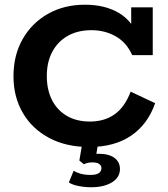

<svg xmlns="http://www.w3.org/2000/svg" viewBox="-20 -614 714 815"><path d="M358.8 10Q260.7 10 188.4 -28.6Q116.2 -67.2 76.7 -135.1Q37.2 -203 37.2 -290Q37.2 -379.8 76.3 -448.3Q115.4 -516.8 183.9 -555.4Q252.4 -594 340.2 -594Q426.9 -594 486.4 -558Q545.8 -522 570.3 -447.3L536.9 -469.1V-583H628.4V-380H541.2Q516.8 -434.2 470.8 -460Q424.8 -485.9 368.6 -485.9Q309.8 -485.9 267.3 -461.6Q224.8 -437.2 201.7 -393.7Q178.7 -350.2 178.7 -291.3Q178.7 -232.8 200.8 -189.3Q223 -145.8 264.1 -121.9Q305.2 -98.1 361.6 -98.1Q422.7 -98.1 465.9 -128.3Q509 -158.4 534.7 -224.9L638.5 -176Q607.5 -86.4 536.7 -38.2Q465.9 10 358.8 10ZM367.2 180.8Q339.9 180.8 313.5 175.6Q287.1 170.5 272.3 160.5L292.6 110.8Q303.4 117.8 321.5 123.2Q339.7 128.5 364.7 128.5Q410.6 128.5 410.6 98.9Q410.6 89.5 401.5 82.4Q392.3 75.3 372.3 75.3Q363.9 75.3 355.2 76.7Q346.6 78 336.2 83.3L316.9 67.4L329.9 -10H397.2L385.9 58.5L354 48.2Q365 43.4 376.4 41Q387.8 38.7 398.5 38.7Q441.8 38.7 465.5 55.9Q489.2 73.2 489.2 103.7Q489.2 138.7 455.5 159.8Q421.8 180.8 367.2 180.8Z"/></svg>

Font: Rokkitt SemiBold
Style: Regular
Weight: 600
Designer: Vernon Adams
Foundry: Vernon Adams
Version: Version 3.103